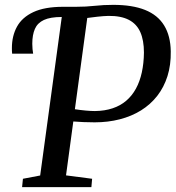

<svg xmlns="http://www.w3.org/2000/svg" viewBox="-20 -771 724 791"><path d="M71 0 74.5 -34.5 145.5 -48 234.5 -701 224.5 -719.5 240 -743H293Q334 -743 370.2 -747Q406.5 -751 446.5 -751Q525.5 -751 577.8 -730Q630 -709 656.2 -666.2Q682.5 -623.5 683.5 -559.5Q684.5 -503.5 670 -457.5Q655.5 -411.5 627.8 -376Q600 -340.5 561 -316.2Q522 -292 473.5 -279.5Q425 -267 370 -267Q348 -267 324 -268Q300 -269 282 -270.5L252 -48.5L359.5 -34.5L356.5 0ZM371 -313.5Q411.5 -314 443.8 -324.8Q476 -335.5 500 -356Q524 -376.5 540 -405.8Q556 -435 564.2 -472.5Q572.5 -510 573 -554.5Q573 -605 558 -638.8Q543 -672.5 510.8 -689.2Q478.5 -706 427 -705.5Q407 -705 381.5 -702.2Q356 -699.5 339.5 -697L288.5 -321Q311 -317.5 333.2 -315.5Q355.5 -313.5 371 -313.5ZM30 -550Q29.5 -555.5 29.2 -560.5Q29 -565.5 29 -573Q29 -623 50 -661.2Q71 -699.5 117.5 -721.2Q164 -743 240 -743L234 -701Q187.5 -701 161 -688.8Q134.5 -676.5 123.8 -652Q113 -627.5 113 -590.5Q113 -578.5 114 -569Q115 -559.5 116.5 -550Z"/></svg>

Font: Merriweather 48pt
Style: Italic
Weight: 400
Italic angle: -7.8°
Version: Version 2.101